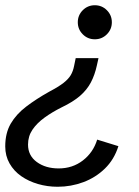

<svg xmlns="http://www.w3.org/2000/svg" viewBox="-54 -530 531 733"><path d="M166 183Q127 183 91 172.5Q55 162 27 142.5Q-1 123 -17.5 94Q-34 65 -34 29Q-34 -22 -13 -58Q8 -94 46 -123Q84 -152 134 -180Q170 -199 188.5 -213.5Q207 -228 216 -243Q225 -258 229 -279L235 -308H322L316 -281Q308 -244 293 -215.5Q278 -187 251.5 -164Q225 -141 181 -120Q145 -102 116 -81Q87 -60 70 -35Q53 -10 53 22Q53 64 86.5 88.5Q120 113 170 113Q223 113 262.5 82.5Q302 52 317 3L398 28Q382 79 346.5 113.5Q311 148 264 165.5Q217 183 166 183ZM308 -380Q281 -380 262 -399Q243 -418 243 -445Q243 -472 262 -491Q281 -510 308 -510Q335 -510 354 -491Q373 -472 373 -445Q373 -418 354 -399Q335 -380 308 -380Z"/></svg>

Font: Atkinson Hyperlegible Next
Style: Italic
Weight: 400
Italic angle: -12°
Designer: Elliott Scott, Megan Eiswerth, Linus Boman, Theodore Petrosky, Letters from Sweden
Foundry: Applied Design Works, Letters from Sweden
Version: Version 2.001